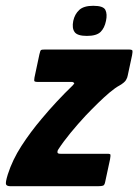

<svg xmlns="http://www.w3.org/2000/svg" viewBox="-42 -643 477 663"><path d="M-15 -41Q1 -91 32 -139Q63 -187 102 -233Q127 -263 154 -292Q181 -321 209 -348Q212 -351 214 -354Q216 -357 208 -360H89Q80 -360 77.5 -362Q75 -364 77 -375L94 -455Q97 -469 100 -470.5Q103 -472 115 -472H402Q415 -472 415.5 -467.5Q416 -463 414 -452L399 -382Q398 -375 393 -366.5Q388 -358 371 -348Q356 -340 337 -324Q318 -308 297 -287.5Q276 -267 254 -244Q227 -215 201.5 -184Q176 -153 158 -125Q156 -121 156.5 -116.5Q157 -112 167 -112H329Q339 -112 339.5 -108.5Q340 -105 338 -93L321 -14Q319 -4 314 -2Q309 0 296 0H-6Q-18 0 -21 -6Q-24 -12 -15 -41ZM324 -571Q319 -546 305 -532.5Q291 -519 258 -519Q225 -519 215.5 -532.5Q206 -546 211 -571Q216 -594 231.5 -608.5Q247 -623 280 -623Q315 -623 322 -608.5Q329 -594 324 -571Z"/></svg>

Font: Glory ExtraBold
Style: Italic
Weight: 800
Italic angle: -12°
Version: Version 1.011